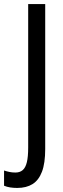

<svg xmlns="http://www.w3.org/2000/svg" viewBox="-69 -734 313 947"><path d="M16 193Q-2 193 -18.5 190.5Q-35 188 -49 182V107Q-37 111 -23 114Q-9 117 7 117Q29 117 43 105Q57 93 63.5 66Q70 39 70 -6V-714H154V1Q154 71 138 113Q122 155 91.5 174Q61 193 16 193Z"/></svg>

Font: Noto Sans Thai ExtraCondensed
Style: Regular
Weight: 400
Width: 2
Designer: Monotype Design Team
Foundry: Monotype Imaging Inc.
Version: Version 2.002